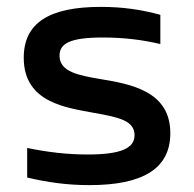

<svg xmlns="http://www.w3.org/2000/svg" viewBox="-20 -529 563 558"><path d="M253 -201C327 -188 371 -178 371 -136C371 -98 331 -80 235 -80C174 -80 117 -87 59 -99V-13C119 1 175 9 240 9C394 9 475 -38 475 -142C475 -265 359 -285 267 -300C210 -310 153 -320 153 -367C153 -403 184 -420 279 -420C341 -420 395 -413 446 -401V-486C390 -501 337 -509 273 -509C122 -509 49 -462 49 -361C49 -230 174 -216 253 -201Z"/></svg>

Font: LT Wave Alt Medium
Style: Regular
Weight: 500
Designer: Daniel Lyons
Version: Version 2.5 (Glyphs App)